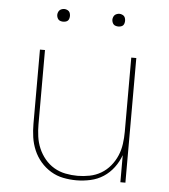

<svg xmlns="http://www.w3.org/2000/svg" viewBox="-51 -743 702 798"><g transform="rotate(5 300.0 -344.5)"><path d="M297 8Q269 8 241.5 2.5Q214 -3 190 -17.5Q166 -32 147.5 -53.5Q129 -75 118 -101Q107 -127 103 -154.5Q99 -182 99 -210V-520H120V-210Q120 -185 123.5 -159.5Q127 -134 137 -110.5Q147 -87 163.5 -67Q180 -47 202 -34Q224 -21 249.5 -16Q275 -11 300 -11Q325 -11 350.5 -16Q376 -21 398 -34Q420 -47 436.5 -67Q453 -87 463 -110.5Q473 -134 476.5 -159.5Q480 -185 480 -210V-520H501V0H480V-113Q470 -85 452 -61Q434 -37 409.5 -21Q385 -5 355.5 1.5Q326 8 297 8ZM415 -644Q410 -644 404.5 -645.5Q399 -647 395.5 -650.5Q392 -654 390 -659.5Q388 -665 388 -670Q388 -675 390 -680.5Q392 -686 395.5 -689.5Q399 -693 404.5 -695Q410 -697 415 -697Q420 -697 425.5 -695Q431 -693 434.5 -689.5Q438 -686 439.5 -680.5Q441 -675 441 -670Q441 -665 439.5 -659.5Q438 -654 434.5 -650.5Q431 -647 425.5 -645.5Q420 -644 415 -644ZM185 -644Q180 -644 174.5 -645.5Q169 -647 165.5 -650.5Q162 -654 160 -659.5Q158 -665 158 -670Q158 -675 160 -680.5Q162 -686 165.5 -689.5Q169 -693 174.5 -695Q180 -697 185 -697Q190 -697 195.5 -695Q201 -693 204.5 -689.5Q208 -686 209.5 -680.5Q211 -675 211 -670Q211 -665 209.5 -659.5Q208 -654 204.5 -650.5Q201 -647 195.5 -645.5Q190 -644 185 -644Z"/></g></svg>

Font: Iosevka Aile Thin
Style: Regular
Weight: 100
Designer: Belleve Invis
Foundry: Belleve Invis
Version: Version 31.1.0; ttfautohint (v1.8.4)